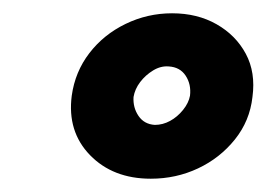

<svg xmlns="http://www.w3.org/2000/svg" viewBox="-20 -740 401 289"><path d="M88 -596Q81 -542 115.5 -506.5Q150 -471 207 -471Q245 -471 278 -486.5Q311 -502 333.5 -530Q356 -558 360 -594Q365 -631 350 -659Q335 -687 306 -703.5Q277 -720 239 -720Q202 -720 169 -704Q136 -688 114.5 -660Q93 -632 88 -596ZM181 -594Q183 -606 191 -616.5Q199 -627 210.5 -634Q222 -641 234 -640Q251 -639 259.5 -626Q268 -613 266 -596Q264 -585 255.5 -574.5Q247 -564 236 -558Q225 -552 213 -552Q197 -553 188.5 -565.5Q180 -578 181 -594Z"/></svg>

Font: Jost Black
Style: Italic
Weight: 900
Italic angle: -5°
Version: Version 3.710